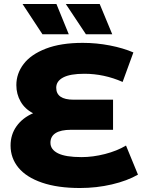

<svg xmlns="http://www.w3.org/2000/svg" viewBox="-20 -929 721 963"><path d="M672 -53Q618 -22 541 -4Q464 14 381 14Q269 14 190.5 -13Q112 -40 72.5 -88Q33 -136 33 -199Q33 -254 63 -296Q93 -338 146 -361Q105 -382 83.5 -419.5Q62 -457 62 -502Q62 -560 98.5 -608Q135 -656 210 -685Q285 -714 395 -714Q464 -714 531 -701Q598 -688 649 -666L595 -518Q502 -559 403 -559Q332 -559 297 -540.5Q262 -522 262 -489Q262 -429 349 -429H547V-278H336Q285 -278 259 -261.5Q233 -245 233 -213Q233 -179 271 -160Q309 -141 389 -141Q446 -141 506.5 -156.5Q567 -172 612 -199ZM93 -909H263L325 -757H193ZM310 -909H480L543 -757H411Z"/></svg>

Font: Montserrat Alternates ExtraBold
Style: Regular
Weight: 800
Designer: Julieta Ulanovsky
Foundry: Julieta Ulanovsky
Version: Version 7.200